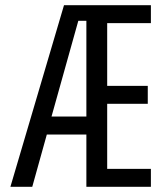

<svg xmlns="http://www.w3.org/2000/svg" viewBox="-20 -718 640 738"><path d="M312 -201H160L104 0H20L226 -698H560V-629H392V-388H548V-319H392V-69H560V0H312ZM281 -638 178 -270H312V-638Z"/></svg>

Font: Lilex Nerd Font
Style: Regular
Weight: 400
Designer: Mike Abbink, Paul van der Laan, Pieter van Rosmalen, Mikhael Khrustik
Foundry: Mikhael Khrustik
Version: Version 2.400; ttfautohint (v1.8.4.7-5d5b);Nerd Fonts 3.3.0